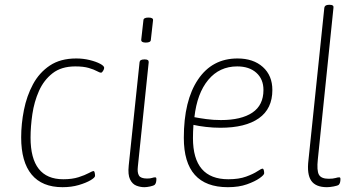

<svg xmlns="http://www.w3.org/2000/svg" viewBox="-20 -772 1494 798"><path d="M240 6Q155 6 111.5 -46.5Q68 -99 68 -201Q68 -257 79.5 -315Q91 -373 117 -421.5Q143 -470 187 -499.5Q231 -529 297 -529Q326 -529 352.5 -522.5Q379 -516 396 -507Q413 -498 413 -490Q413 -485 408.5 -477.5Q404 -470 400 -470Q394 -470 382.5 -476.5Q371 -483 349 -489.5Q327 -496 293 -496Q235 -496 198.5 -467.5Q162 -439 142 -394Q122 -349 114.5 -297.5Q107 -246 107 -200Q107 -27 243 -27Q280 -27 306.5 -35.5Q333 -44 348.5 -52.5Q364 -61 369 -61Q372 -61 373.5 -54.5Q375 -48 375 -41Q375 -34 356.5 -23Q338 -12 307.5 -3Q277 6 240 6Z M580 6Q563 6 546.5 -0.5Q530 -7 520.5 -26.5Q511 -46 515 -84L560 -513Q561 -525 579 -525H583Q599 -525 598 -513L553 -80Q550 -55 557.5 -42.5Q565 -30 591 -30Q605 -30 612 -32.5Q619 -35 625 -35Q630 -35 630 -28Q630 -11 623 -4Q618 0 604 3Q590 6 580 6ZM586 -595Q566 -595 567 -607L576 -687Q576 -699 597 -699Q618 -699 616 -687L607 -607Q607 -595 586 -595Z M927 6Q744 6 744 -199Q744 -354 803 -441.5Q862 -529 967 -529Q1033 -529 1072.5 -493.5Q1112 -458 1112 -398Q1112 -320 1056 -280.5Q1000 -241 896 -241Q866 -241 836 -244.5Q806 -248 784 -253Q783 -239 782.5 -225Q782 -211 782 -198Q782 -27 929 -27Q973 -27 1003 -38Q1033 -49 1049.5 -60Q1066 -71 1071 -71Q1075 -71 1076.5 -64.5Q1078 -58 1078 -52Q1078 -45 1059 -31.5Q1040 -18 1006.5 -6Q973 6 927 6ZM898 -273Q983 -273 1029 -304Q1075 -335 1075 -398Q1075 -443 1045.5 -469.5Q1016 -496 966 -496Q892 -496 845.5 -440Q799 -384 788 -285Q808 -281 837.5 -277Q867 -273 898 -273Z M1339 6Q1292 6 1273.5 -21Q1255 -48 1262 -106L1328 -740Q1330 -752 1347 -752H1351Q1368 -752 1366 -740L1301 -110Q1296 -63 1305.5 -46Q1315 -29 1346 -29Q1364 -29 1374 -32Q1384 -35 1390 -35Q1395 -35 1395 -28Q1395 -11 1388 -4Q1383 0 1366.5 3Q1350 6 1339 6Z"/></svg>

Font: Asap Semi Condensed Semi Condensed Thin
Style: Italic
Weight: 100
Width: 4
Italic angle: -6°
Designer: Pablo Cosgaya
Foundry: Omnibus-Type
Version: Version 3.001; ttfautohint (v1.8.4.7-5d5b)